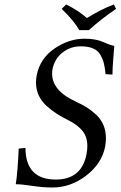

<svg xmlns="http://www.w3.org/2000/svg" viewBox="-20 -832 541 862"><path d="M493.2 -626Q492.2 -609.9 488.5 -567.4Q484.9 -524.9 484.9 -497.1L454.1 -499Q451.2 -527.8 446.5 -546.9Q441.9 -565.9 430.9 -585.4Q419.9 -605 397.9 -614.5Q376 -624 342.8 -624Q295.9 -624 260.5 -595.9Q225.1 -567.9 215.8 -522Q213.9 -512.2 213.9 -501.5Q213.9 -424.8 319.8 -376Q348.6 -362.8 370.1 -349.4Q391.6 -335.9 412.6 -316.2Q433.6 -296.4 444.6 -270Q455.6 -243.7 455.6 -211.4Q455.6 -194.3 452.1 -173.8Q437 -97.7 367.4 -43.9Q297.9 9.8 214.8 9.8Q171.9 9.8 124.5 2.4Q77.1 -4.9 50.8 -4.9Q59.6 -62 64 -165L94.2 -168Q95.2 -25.9 230 -25.9Q346.2 -25.9 368.2 -139.2Q372.1 -159.7 372.1 -176.3Q372.1 -217.8 350.1 -244.6Q328.1 -271.5 289.1 -291Q257.8 -306.6 235.6 -320.8Q213.4 -335 189.9 -355.7Q166.5 -376.5 154.1 -403.3Q141.6 -430.2 141.6 -461.9Q141.6 -478 145 -495.1Q160.2 -570.3 225.1 -614.3Q290 -658.2 358.9 -658.2Q410.6 -658.2 444.3 -643.1Q478 -627.9 493.2 -626ZM335.9 -696.8Q310.1 -741.7 256.8 -792L276.9 -812Q328.6 -787.1 370.1 -751Q433.1 -790 491.2 -812L501 -792Q440.9 -752 378.9 -696.8Z"/></svg>

Font: Linux Libertine
Style: Italic
Weight: 400
Italic angle: -12°
Designer: Philipp H. Poll
Foundry: Philipp H. Poll
Version: Version 5.1.6 ; ttfautohint (v0.9)